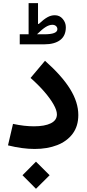

<svg xmlns="http://www.w3.org/2000/svg" viewBox="-20 -925 540 1196"><path d="M158.2 -711.4V-905.3H216.8V-775.9H221.7Q252.9 -805.2 275.4 -817.6Q297.9 -830.1 321.3 -830.1Q351.6 -830.1 370.8 -807.1Q390.1 -784.2 390.1 -755.4Q390.1 -702.1 354.7 -675.5Q319.3 -648.9 256.3 -648.9H103V-711.4ZM210.4 -711.4H256.3Q337.4 -711.4 337.4 -743.2Q337.4 -754.9 328.9 -762.7Q320.3 -770.5 306.2 -770.5Q286.6 -770.5 264.6 -756.8Q242.7 -743.2 210.4 -711.4ZM467.8 -208.5Q467.8 -139.2 432.6 -92Q397.5 -44.9 336.2 -21Q274.9 2.9 195.8 2.9Q119.6 2.9 29.8 -19.5L61 -153.3Q97.7 -145.5 129.9 -141.8Q162.1 -138.2 191.4 -138.2Q258.8 -138.2 296.6 -157Q334.5 -175.8 334.5 -212.4Q334.5 -237.8 313.7 -274.4Q293 -311 256.1 -353.8Q219.2 -396.5 170.4 -439.5L260.3 -546.4Q365.2 -453.6 416.5 -370.8Q467.8 -288.1 467.8 -208.5ZM120.1 166.5 204.1 82 289.1 166.5 204.1 251Z"/></svg>

Font: Estedad-FD Bold
Style: Regular
Weight: 700
Designer: Amin Abedi
Version: Version 7.3